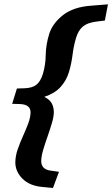

<svg xmlns="http://www.w3.org/2000/svg" viewBox="-20 -766 530 908"><path d="M37.5 -275 60 -347.5 95 -348.5Q131.5 -349.5 151.5 -364.8Q171.5 -380 183 -417Q195.5 -458.5 196.2 -506.2Q197 -554 212.5 -605Q228 -655 277.2 -694Q326.5 -733 410 -739L490.5 -745.5L476 -669L433 -663.5Q392 -658 371.2 -640Q350.5 -622 340 -588Q328.5 -550.5 323.2 -507.5Q318 -464.5 305.5 -423.5Q293.5 -384.5 266 -354.2Q238.5 -324 189.5 -308Q215.5 -295 225 -276.8Q234.5 -258.5 234.5 -235.5Q234.5 -214.5 225.5 -184Q216.5 -153.5 204.8 -120.2Q193 -87 184 -56.5Q175 -26 175 -4.5Q175 35.5 220 41L259 46.5L230.5 123L179 118Q119.5 112.5 86 78.8Q52.5 45 52.5 2Q52.5 -26.5 63.2 -58.2Q74 -90 88.5 -122Q103 -154 113.8 -183Q124.5 -212 124.5 -235Q124.5 -272.5 73 -274Z"/></svg>

Font: Newsreader 6pt SemiBold
Style: Italic
Weight: 600
Italic angle: -17°
Designer: Hugues Gentile
Foundry: Production Type
Version: Version 1.003; ttfautohint (v1.8.3)